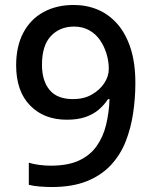

<svg xmlns="http://www.w3.org/2000/svg" viewBox="-20 -743 612 773"><path d="M525 -409Q525 -348 516 -287.5Q507 -227 486 -173.5Q465 -120 426.5 -78.5Q388 -37 329.5 -13.5Q271 10 188 10Q168 10 141 8Q114 6 96 1V-88Q115 -82 138.5 -79Q162 -76 184 -76Q253 -76 297.5 -96.5Q342 -117 368.5 -154Q395 -191 407 -240Q419 -289 421 -344H415Q400 -321 378 -302Q356 -283 324.5 -272Q293 -261 249 -261Q157 -261 101 -318.5Q45 -376 45 -480Q45 -556 73.5 -610.5Q102 -665 154.5 -694Q207 -723 277 -723Q329 -723 374 -704Q419 -685 453 -646Q487 -607 506 -548Q525 -489 525 -409ZM278 -636Q221 -636 185 -598Q149 -560 149 -482Q149 -418 179.5 -381Q210 -344 274 -344Q318 -344 350 -362.5Q382 -381 400 -408.5Q418 -436 418 -466Q418 -496 409 -526Q400 -556 383 -581Q366 -606 339.5 -621Q313 -636 278 -636Z"/></svg>

Font: Noto Sans Cham Medium
Style: Regular
Weight: 500
Version: Version 2.002